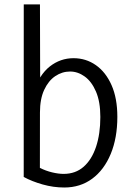

<svg xmlns="http://www.w3.org/2000/svg" viewBox="-20 -845 601 876"><path d="M273.2 10.5Q223.8 10.5 174.5 -3.4Q125.3 -17.4 88.2 -37.6L88.4 -825H162.3L163.4 -423.2H131.9Q159.2 -504.1 207.3 -541.8Q255.5 -579.5 315.3 -579.5Q372.3 -579.5 417.5 -547.7Q462.7 -516 489 -456.4Q515.4 -396.8 515.4 -311.8Q515.4 -215.6 485.2 -142.7Q455 -69.8 400.6 -29.6Q346.2 10.5 273.2 10.5ZM270.2 -51.6Q324.4 -51.6 361.6 -84.2Q398.7 -116.8 418.3 -175.5Q437.8 -234.2 437.8 -311.3Q437.8 -381 417.9 -427.2Q398 -473.3 366.4 -496Q334.8 -518.7 299.9 -518.7Q263.4 -518.7 232.1 -497.6Q200.8 -476.5 181.6 -435Q162.3 -393.5 162.3 -331.6L162 -79.1Q189 -65.4 218 -58.5Q247 -51.6 270.2 -51.6Z"/></svg>

Font: Yaldevi ExtraLight
Style: Regular
Weight: 200
Designer: Sol Matas, Rajitha Manaperi, Kosala Senevirathne
Foundry: Mooniak
Version: Version 1.100